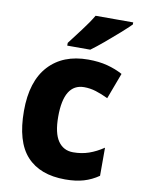

<svg xmlns="http://www.w3.org/2000/svg" viewBox="-87 -825 659 895"><g transform="rotate(10 242.5 -378.0)"><path d="M284 10Q165 10 102.5 -58Q40 -126 40 -272Q40 -412 107.5 -485.5Q175 -559 294 -559Q345 -559 385 -548.5Q425 -538 458 -520L412 -397Q381 -412 353.5 -420.5Q326 -429 298 -429Q202 -429 202 -273Q202 -195 227.5 -158Q253 -121 299 -121Q339 -121 373.5 -133Q408 -145 442 -168V-35Q409 -12 371.5 -1Q334 10 284 10ZM470 -756Q452 -738 420.5 -710Q389 -682 355 -653.5Q321 -625 295 -606H186V-619Q211 -652 241.5 -692Q272 -732 292 -766H470Z"/></g></svg>

Font: Noto Sans Telugu SemiCondensed ExtraBold
Style: Regular
Weight: 800
Width: 4
Designer: Jelle Bosma - Monotype Design Team
Foundry: Monotype Imaging Inc.
Version: Version 2.005; ttfautohint (v1.8.4.7-5d5b)